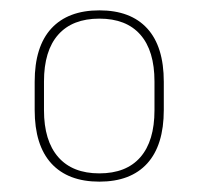

<svg xmlns="http://www.w3.org/2000/svg" viewBox="-20 -667 384 371"><path d="M172 -316Q111.5 -316 79.2 -351.2Q47 -386.5 47 -454.5V-509Q47 -577 79.2 -612Q111.5 -647 172 -647Q232.5 -647 264.5 -612Q296.5 -577 296.5 -509V-454.5Q296.5 -386.5 264.5 -351.2Q232.5 -316 172 -316ZM172 -332Q224 -332 251.2 -363.2Q278.5 -394.5 278.5 -454V-509.5Q278.5 -569 251.2 -600Q224 -631 172 -631Q120 -631 92.5 -600Q65 -569 65 -509.5V-454Q65 -395 92.5 -363.5Q120 -332 172 -332Z"/></svg>

Font: Anek Malayalam Thin
Style: Regular
Weight: 250
Version: Version 1.003